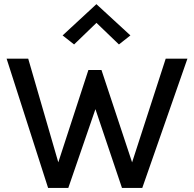

<svg xmlns="http://www.w3.org/2000/svg" viewBox="-20 -926 956 946"><path d="M12.5 -637H119L279.5 -84H253.5L415.5 -581H480L643 -89.5H619L796.5 -637H903.5L681 0H581L443.5 -408H457L316.5 0H217ZM345 -707 288.5 -751.5 455 -905.5 622.5 -751.5 566 -707 438.5 -829.5H472Z"/></svg>

Font: Karla Medium
Style: Regular
Weight: 500
Designer: Jonathan Pinhorn
Version: Version 2.001